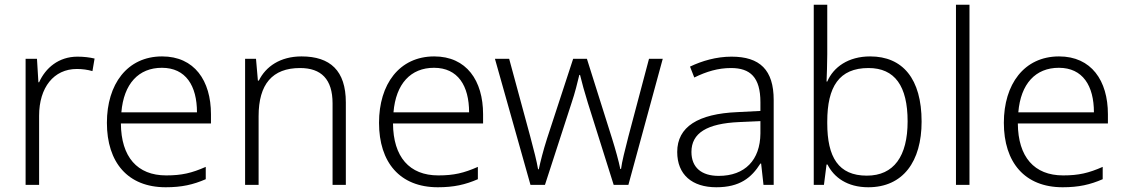

<svg xmlns="http://www.w3.org/2000/svg" viewBox="-20 -780 4750 810"><path d="M307 -541C227 -541 172 -493 145 -433H142L136 -532H88V0H145V-292C145 -411 207 -489 304 -489C328 -489 349 -486 370 -480L379 -533C358 -538 333 -541 307 -541Z M664 -542C516 -542 431 -424 431 -262C431 -95 519 10 679 10C747 10 795 -1 848 -24V-76C789 -50 747 -40 681 -40C559 -40 491 -118 490 -259H870V-298C870 -440 800 -542 664 -542ZM663 -494C764 -494 811 -418 811 -306H492C502 -427 565 -494 663 -494Z M1252 -542C1162 -542 1101 -499 1072 -440H1068L1060 -532H1014V0H1071V-290C1071 -425 1129 -493 1246 -493C1335 -493 1383 -446 1383 -344V0H1439V-348C1439 -482 1373 -542 1252 -542Z M1812 -542C1664 -542 1579 -424 1579 -262C1579 -95 1667 10 1827 10C1895 10 1943 -1 1996 -24V-76C1937 -50 1895 -40 1829 -40C1707 -40 1639 -118 1638 -259H2018V-298C2018 -440 1948 -542 1812 -542ZM1811 -494C1912 -494 1959 -418 1959 -306H1640C1650 -427 1713 -494 1811 -494Z M2460 -346 2569 0H2631L2776 -532H2718L2631 -204C2616 -145 2604 -99 2600 -67H2597C2590 -101 2577 -148 2562 -196L2456 -532H2398L2288 -196C2271 -143 2260 -98 2253 -66H2250C2244 -101 2233 -144 2217 -204L2128 -532H2068L2218 0H2279L2391 -345C2406 -389 2416 -431 2424 -464H2427C2435 -431 2446 -391 2460 -346Z M3066 -541C3002 -541 2941 -523 2891 -499L2909 -453C2960 -478 3009 -493 3064 -493C3145 -493 3188 -454 3188 -349V-312L3091 -307C2925 -300 2837 -245 2837 -139C2837 -43 2900 10 3002 10C3101 10 3150 -30 3188 -90H3191L3201 0H3244V-358C3244 -485 3186 -541 3066 -541ZM3098 -265 3188 -269V-217C3187 -105 3123 -38 3012 -38C2940 -38 2897 -73 2897 -139C2897 -219 2963 -259 3098 -265Z M3470 -550V-760H3413V0H3456L3467 -86H3471C3498 -32 3554 10 3643 10C3790 10 3868 -99 3868 -267C3868 -448 3788 -542 3651 -542C3559 -542 3496 -497 3470 -436H3467C3468 -463 3470 -512 3470 -550ZM3644 -493C3755 -493 3809 -417 3809 -268C3809 -121 3751 -39 3637 -39C3517 -39 3470 -117 3470 -260V-267C3470 -414 3520 -493 3644 -493Z M4070 0V-760H4013V0Z M4448 -542C4300 -542 4215 -424 4215 -262C4215 -95 4303 10 4463 10C4531 10 4579 -1 4632 -24V-76C4573 -50 4531 -40 4465 -40C4343 -40 4275 -118 4274 -259H4654V-298C4654 -440 4584 -542 4448 -542ZM4447 -494C4548 -494 4595 -418 4595 -306H4276C4286 -427 4349 -494 4447 -494Z"/></svg>

Font: Noto Sans Myanmar UI Light
Style: Regular
Weight: 300
Designer: Monotype Design Team
Foundry: Monotype Imaging Inc.
Version: Version 2.103